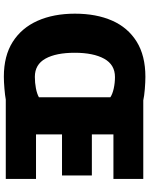

<svg xmlns="http://www.w3.org/2000/svg" viewBox="91 -856 775 997"><g transform="rotate(90 478.5 -357.5)"><path d="M379 -725Q406 -725 442.5 -722Q479 -719 501 -714H909V-559H678V-447H891V-292H678V-157H909V0H497Q476 4 440 7Q404 10 378 10Q270 10 197.5 -36Q125 -82 88 -165Q51 -248 51 -359Q51 -470 87 -552Q123 -634 196 -679.5Q269 -725 379 -725ZM380 -567Q316 -567 285 -511Q254 -455 254 -358Q254 -261 284.5 -206Q315 -151 379 -151Q410 -151 438.5 -156.5Q467 -162 485 -172V-543Q469 -554 440 -560.5Q411 -567 380 -567Z"/></g></svg>

Font: Noto Sans Lao Black
Style: Regular
Weight: 900
Designer: Monotype Design Team
Foundry: Monotype Imaging Inc.
Version: Version 2.003; ttfautohint (v1.8.4.7-5d5b)